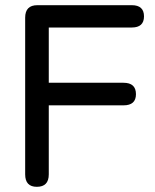

<svg xmlns="http://www.w3.org/2000/svg" viewBox="-20 -720 599 740"><path d="M122 0Q77 0 77 -48V-652Q77 -700 124 -700H488Q535 -700 535 -657Q535 -614 488 -614H168V-401H456Q504 -401 504 -357Q504 -314 456 -314H168V-48Q168 0 122 0Z"/></svg>

Font: Zen Maru Gothic Medium
Style: Regular
Weight: 500
Designer: Yoshimichi Ohira
Foundry: Positype
Version: Version 1.001